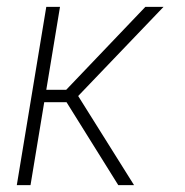

<svg xmlns="http://www.w3.org/2000/svg" viewBox="-20 -540 540 560"><path d="M29 0 115 -520H155L115 -278H173L404 -520H457L208 -260L371 0H325L174 -242H109L69 0Z"/></svg>

Font: Iosevka SS18 Extralight
Style: Italic
Weight: 200
Italic angle: -9°
Monospace: yes
Designer: Belleve Invis
Foundry: Belleve Invis
Version: Version 25.1.1; ttfautohint (v1.8.4)